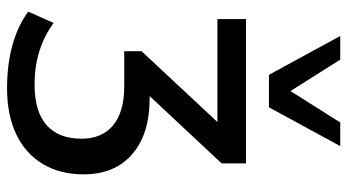

<svg xmlns="http://www.w3.org/2000/svg" viewBox="-240 -555 984 544"><g transform="rotate(90 252.0 -283.0)"><path d="M230 189Q162 189 107 173.5Q52 158 13 129L45 57Q80 83 123.5 97Q167 111 220 111Q296 111 334.5 77Q373 43 373 -22Q373 -80 335 -111.5Q297 -143 225 -143H125V-192L349 -432V-407H34V-488H443V-419L227 -188L199 -215H259Q360 -215 417 -165.5Q474 -116 474 -28Q474 39 444.5 88Q415 137 360.5 163Q306 189 230 189ZM192 -553 82 -755H149L238 -614L327 -755H394L284 -553Z"/></g></svg>

Font: Nunito Sans 12pt ExtraLight SemiBold
Style: Regular
Weight: 600
Version: Version 3.101;gftools[0.9.27]